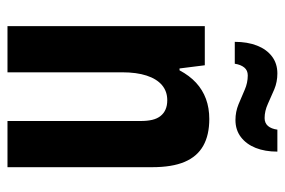

<svg xmlns="http://www.w3.org/2000/svg" viewBox="-144 -617 761 513"><g transform="rotate(90 236.5 -360.5)"><path d="M49.8 0V-527.2H154.4L162.9 -459.7H167.9Q182.1 -486.4 201.1 -503.9Q220.1 -521.4 244.3 -530.3Q268.5 -539.2 298 -539.2Q340.9 -539.2 369.6 -523Q398.4 -506.7 412.5 -473.3Q426.7 -439.8 426.7 -386.7V0H303.3V-356.2Q303.3 -373.5 300.2 -386.8Q297 -400.1 290 -408.8Q283.1 -417.6 272.7 -422.2Q262.3 -426.9 247.6 -426.9Q224.1 -426.9 207.4 -412.8Q190.8 -398.7 182 -371.8Q173.2 -345 173.2 -306.3V0ZM91.8 -607.3Q91.8 -641.1 101.8 -666.7Q111.8 -692.3 130.8 -706.7Q149.8 -721.1 176.3 -721.1Q199 -721.1 218.8 -712.8Q238.5 -704.4 257.6 -695.7Q276.6 -687 295.5 -687Q308.7 -687 316.5 -695.9Q324.2 -704.9 326.4 -721.1H385.1Q385.1 -688.1 375.2 -663.1Q365.2 -638.1 346.2 -623.6Q327.1 -609.1 300.6 -609.1Q278.7 -609.1 258.7 -617.3Q238.7 -625.6 220 -633.8Q201.3 -642 181.5 -642Q168 -642 160.4 -632.7Q152.7 -623.3 150.3 -607.3Z"/></g></svg>

Font: Archivo SemiBold Condensed
Style: Regular
Weight: 600
Width: 3
Version: Version 2.001